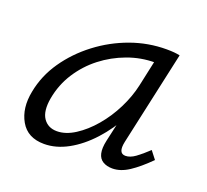

<svg xmlns="http://www.w3.org/2000/svg" viewBox="-83 -517 671 622"><g transform="rotate(20 252.5 -206.0)"><path d="M124 6Q67 6 42.5 -37Q18 -80 30 -140Q41 -198 75.5 -248Q110 -298 160.5 -336.5Q211 -375 270.5 -396.5Q330 -418 393 -418Q408 -418 419 -417Q430 -416 439 -414L368 -90Q359 -48 385 -48Q401 -48 419 -61Q437 -74 459 -95L480 -68Q445 -33 416 -14Q387 5 359 5Q340 5 326.5 -3Q313 -11 309 -28.5Q305 -46 311 -73L349 -243L386 -277Q374 -221 347 -170Q320 -119 283.5 -79Q247 -39 206 -16.5Q165 6 124 6ZM149 -47Q179 -47 211 -67.5Q243 -88 271.5 -121.5Q300 -155 320.5 -196Q341 -237 350 -278L374 -389L407 -362Q400 -364 391 -364.5Q382 -365 373 -365Q324 -365 278 -348Q232 -331 194 -301.5Q156 -272 129.5 -231Q103 -190 94 -140Q86 -94 102 -70.5Q118 -47 149 -47Z"/></g></svg>

Font: Ysabeau
Style: Italic
Weight: 400
Italic angle: -12°
Designer: Christian Thalmann (Catharsis Fonts)
Version: Version 2.000;gftools[0.9.27.dev2+g8671c4b]